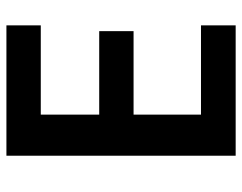

<svg xmlns="http://www.w3.org/2000/svg" viewBox="-98 -656 754 598"><g transform="rotate(-90 279.0 -357.0)"><path d="M499 0V-108H221V-318H481V-425H221V-607H499V-714H93V0Z"/></g></svg>

Font: Noto Sans Tai Tham SemiBold
Style: Regular
Weight: 600
Designer: Monotype Design Team 2013. Revised by David WIlliams 2020
Foundry: Monotype Imaging Inc.
Version: Version 2.002